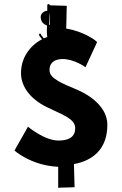

<svg xmlns="http://www.w3.org/2000/svg" viewBox="-20 -934 579 914"><path d="M203 -783C203 -768 206 -758 206 -743V-738V-736H205C193 -741 186 -757 177 -766C175 -769 174 -776 169 -774C163 -771 167 -763 170 -760C181 -748 188 -731 206 -726C206 -724 207 -716 207 -714C207 -709 207 -705 208 -700C208 -693 218 -697 217 -704C217 -708 216 -710 216 -714C216 -716 215 -724 215 -726H216C232 -728 243 -740 253 -750C277 -774 248 -791 237 -803C234 -806 231 -809 229 -810C225 -812 217 -814 214 -817V-839C213 -850 214 -859 214 -873C216 -873 219 -764 222 -763C146 -744 78 -676 80 -582C82 -519 126 -463 199 -426C271 -390 337 -371 338 -325C339 -269 285 -265 258 -265C191 -265 113 -331 113 -331C114 -331 48 -217 49 -217C50 -217 127 -146 257 -140C257 -140 257 -39 257 -40C256 -41 336 -42 335 -43L332 -153C421 -169 492 -224 491 -342C490 -421 415 -478 347 -507C277 -536 218 -560 216 -596C213 -630 234 -652 276 -653C333 -654 387 -614 387 -614L442 -733C442 -738 382 -784 295 -798C296 -798 297 -905 298 -906C299 -907 218 -908 218 -909C217 -915 205 -917 205 -909V-893V-883C188 -882 171 -867 174 -849C176 -828 188 -819 204 -812V-811C203 -802 203 -793 203 -783Z"/></svg>

Font: Hussar Wojna
Style: 3
Weight: 400
Designer: Robert Jablonski
Foundry: Cannot Into Space Fonts
Version: Version 1.01